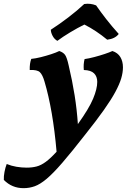

<svg xmlns="http://www.w3.org/2000/svg" viewBox="-142 -733 673 1001"><path d="M167 -467Q188 -460 197.5 -446.5Q207 -433 216 -392Q235 -312 247 -236.5Q259 -161 264 -86Q322 -167 343.5 -218.5Q365 -270 365 -306Q365 -334 348.5 -350.5Q332 -367 295 -368Q292 -398 299 -425Q321 -428 349.5 -435.5Q378 -443 403.5 -451.5Q429 -460 444 -467Q472 -458 485.5 -435.5Q499 -413 499 -382Q499 -355 490 -324.5Q481 -294 459.5 -254Q438 -214 399.5 -159.5Q361 -105 302 -31Q231 60 183 115.5Q135 171 101 199.5Q67 228 39 238Q11 248 -19 248Q-80 248 -122 205Q-123 186 -118.5 163Q-114 140 -107 122Q-83 132 -56 136.5Q-29 141 -3 141Q25 141 48.5 135Q72 129 97 110.5Q122 92 153 58Q134 -160 90 -308Q80 -343 66 -356.5Q52 -370 13 -368Q12 -402 21 -426Q43 -428 71 -435Q99 -442 125 -450.5Q151 -459 167 -467ZM157 -520Q141 -529 132 -546.5Q123 -564 123 -578Q168 -607 214.5 -642.5Q261 -678 297 -712Q329 -717 359 -705Q384 -669 412.5 -632.5Q441 -596 477 -556Q458 -531 417 -526Q359 -574 298 -605Q263 -588 224 -564.5Q185 -541 157 -520Z"/></svg>

Font: Vollkorn
Style: Bold Italic
Weight: 700
Italic angle: -11°
Designer: Friedrich Althausen
Foundry: Friedrich Althausen
Version: Version 5.000; ttfautohint (v1.8.3)